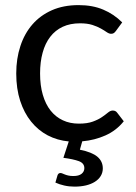

<svg xmlns="http://www.w3.org/2000/svg" viewBox="-20 -534 518 733"><path d="M452.5 -71 427.5 -103.5C423.5 -109.2 417.8 -112 410.5 -112C404.5 -112 398.4 -109.4 392.2 -104.2C386.1 -99.1 378.4 -93.3 369.2 -87C360.1 -80.7 348.5 -74.9 334.5 -69.8C320.5 -64.6 302.7 -62 281 -62C258.3 -62 237.9 -66.2 219.8 -74.8C201.6 -83.2 186.1 -95.6 173.2 -111.8C160.4 -127.9 150.5 -147.9 143.5 -171.8C136.5 -195.6 133 -222.8 133 -253.5C133 -282.8 136.2 -309.3 142.8 -333C149.2 -356.7 158.9 -376.8 171.8 -393.5C184.6 -410.2 200.5 -422.9 219.5 -431.8C238.5 -440.6 260.5 -445 285.5 -445C304.2 -445 319.9 -442.9 332.8 -438.8C345.6 -434.6 356.4 -430 365.2 -425C374.1 -420 381.5 -415.4 387.5 -411.2C393.5 -407.1 399 -405 404 -405C408.7 -405 412.3 -406 415 -408C417.7 -410 420.3 -412.8 423 -416.5L446.5 -448.5C425.5 -469.5 401.4 -485.8 374.2 -497.2C347.1 -508.8 315.7 -514.5 280 -514.5C241.7 -514.5 207.8 -508 178.2 -495C148.8 -482 123.9 -463.9 103.8 -440.8C83.6 -417.6 68.2 -390 57.8 -358C47.2 -326 42 -291.2 42 -253.5C42 -214.8 47 -180.1 57 -149.2C67 -118.4 80.9 -91.9 98.8 -69.8C116.6 -47.6 137.8 -30.1 162.2 -17.2C186.8 -4.4 213.5 3.3 242.5 6L222 68.5C247.3 71.8 267 76.1 281 81.2C295 86.4 302 95.3 302 108C302 116.7 298.5 123.8 291.5 129.5C284.5 135.2 274 138 260 138C252.7 138 246.4 137.4 241.2 136.2C236.1 135.1 231.6 133.8 227.8 132.2C223.9 130.8 220.7 129.4 218 128.2C215.3 127.1 213 126.5 211 126.5C205.3 126.5 201.5 129.5 199.5 135.5L191.5 163C201.5 167.7 212.8 171.4 225.2 174.2C237.8 177.1 250.8 178.5 264.5 178.5C280.5 178.5 295.1 176.9 308.2 173.8C321.4 170.6 332.8 166 342.2 160C351.8 154 359.2 146.7 364.5 138C369.8 129.3 372.5 119.7 372.5 109C372.5 91 365.7 76.2 352 64.5C338.3 52.8 316 43.8 285 37.5L294 5.5C325.3 2.8 354.8 -4.7 382.5 -17C410.2 -29.3 433.5 -47.3 452.5 -71Z"/></svg>

Font: LatoLatin
Style: Regular
Weight: 400
Designer: Lukasz Dziedzic with Adam Twardoch and Botio Nikoltchev
Foundry: tyPoland Lukasz Dziedzic
Version: Version 2.015; 2015-08-06; http://www.latofonts.com/